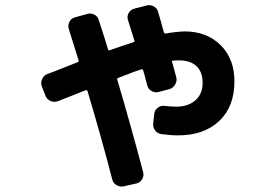

<svg xmlns="http://www.w3.org/2000/svg" viewBox="-20 -643 1040 725"><path d="M152.3 -280.3 137.7 -317.4Q132.8 -331.1 139.2 -344.7Q145.5 -358.4 158.2 -363.3Q177.7 -370.1 216.3 -385.7Q254.9 -401.4 273.4 -408.2Q278.3 -410.2 277.3 -413.1Q252.9 -493.2 240.2 -532.2Q235.4 -545.9 241.7 -559.6Q248 -573.2 261.7 -577.1L307.6 -589.8Q321.3 -594.7 335 -588.4Q348.6 -582 352.5 -568.4Q377 -494.1 387.7 -457Q389.6 -452.1 393.6 -453.1Q440.4 -469.7 483.4 -483.4Q489.3 -485.4 487.3 -490.2L462.9 -568.4Q459 -581.1 465.8 -593.8Q472.7 -606.4 487.3 -610.4L533.2 -622.1Q546.9 -626 560.1 -619.1Q573.2 -612.3 577.1 -597.7Q580.1 -588.9 587.4 -562.5Q594.7 -536.1 598.6 -521.5Q600.6 -515.6 606.4 -516.6Q645.5 -523.4 676.8 -524.4Q760.7 -524.4 813 -472.7Q865.2 -420.9 865.2 -335.9Q865.2 -240.2 807.6 -186Q750 -131.8 652.3 -131.8Q624 -131.8 588.9 -136.7Q574.2 -138.7 565.4 -150.9Q556.6 -163.1 558.6 -177.7L562.5 -212.9Q563.5 -226.6 575.2 -235.8Q586.9 -245.1 600.6 -243.2Q627 -240.2 645.5 -240.2Q690.4 -240.2 717.8 -264.2Q745.1 -288.1 745.1 -330.1Q745.1 -371.1 722.2 -393.1Q699.2 -415 656.2 -415Q642.6 -415 633.8 -414.1Q627.9 -414.1 629.9 -409.2L645.5 -351.6Q649.4 -337.9 641.6 -324.2Q633.8 -310.5 620.1 -306.6L580.1 -295.9Q566.4 -292 553.2 -298.8Q540 -305.7 536.1 -320.3Q526.4 -358.4 520.5 -377.9Q517.6 -382.8 512.7 -380.9Q493.2 -375 425.8 -348.6Q420.9 -346.7 422.9 -341.8Q470.7 -180.7 520.5 6.8Q524.4 20.5 516.6 33.7Q508.8 46.9 495.1 49.8L447.3 60.5Q433.6 63.5 420.9 56.6Q408.2 49.8 404.3 36.1Q362.3 -126 310.5 -298.8Q308.6 -303.7 304.7 -302.7Q265.6 -287.1 198.2 -260.7Q184.6 -255.9 170.9 -261.7Q157.2 -267.6 152.3 -280.3Z"/></svg>

Font: Rounded-L Mgen+ 1m bold
Style: Bold
Weight: 700
Designer: [Source Han Sans]
Ryoko NISHIZUKA  (kana & ideographs); Paul D. Hunt (Latin, Greek & Cyrillic); Wenlong ZHANG  (bopomofo
Version: Version 1.059.20150602